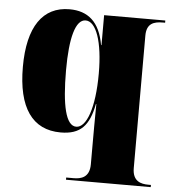

<svg xmlns="http://www.w3.org/2000/svg" viewBox="-54 -599 781 869"><g transform="rotate(5 336.5 -164.0)"><path d="M278 221H663V211H651C618 211 579 202 579 142V-460C579 -515 611 -526 653 -526H663V-536H385V-400H383C365 -504 311 -549 227 -549C106 -549 39 -454 39 -271C39 -86 106 10 235 10C325 10 364 -33 383 -132H385C384 -65 384 1 384 68V142C384 202 345 211 312 211H278ZM303 -22C256 -22 235 -113 235 -273C235 -420 258 -505 304 -505C352 -505 384 -415 384 -271C384 -113 349 -22 303 -22Z"/></g></svg>

Font: Noto Serif Display Black
Style: Regular
Weight: 900
Designer: Monotype Design Team
Foundry: Monotype Imaging Inc.
Version: Version 2.009